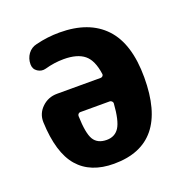

<svg xmlns="http://www.w3.org/2000/svg" viewBox="-103 -625 706 730"><g transform="rotate(-20 250.0 -260.0)"><path d="M243.2 -85Q276.4 -85 293.5 -111.3Q310.5 -137.7 315.4 -207Q315.4 -211.9 311.5 -215.3Q307.6 -218.8 303.7 -218.8H183.6Q179.7 -218.8 176.3 -215.3Q172.9 -211.9 172.9 -207Q174.8 -136.7 190.4 -110.8Q206.1 -85 243.2 -85ZM212.9 -530.3Q332 -530.3 395 -463.4Q458 -396.5 458 -259.8Q458 9.8 238.3 9.8Q143.6 9.8 93.8 -47.9Q43.9 -105.5 39.1 -230.5Q38.1 -265.6 63.5 -290Q88.9 -314.5 125 -314.5H301.8Q306.6 -314.5 310.1 -318.4Q313.5 -322.3 312.5 -326.2Q304.7 -383.8 276.4 -406.7Q248 -429.7 193.4 -429.7Q155.3 -429.7 117.2 -418.9Q99.6 -414.1 84 -424.3Q68.4 -434.6 68.4 -454.1Q68.4 -477.5 81.5 -495.6Q94.7 -513.7 117.2 -518.6Q164.1 -530.3 212.9 -530.3Z"/></g></svg>

Font: Rounded-X Mgen+ 1mn bold
Style: Bold
Weight: 700
Designer: [Source Han Sans]
Ryoko NISHIZUKA  (kana & ideographs); Paul D. Hunt (Latin, Greek & Cyrillic); Wenlong ZHANG  (bopomofo
Version: Version 1.059.20150602